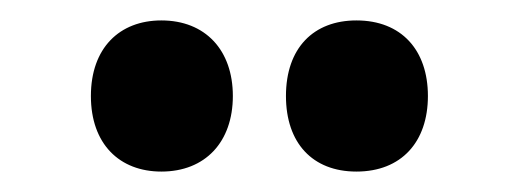

<svg xmlns="http://www.w3.org/2000/svg" viewBox="-20 -782 508 188"><path d="M69 -688C69 -641 97 -614 138 -614C181 -614 208 -643 208 -688C208 -733 181 -762 138 -762C97 -762 69 -735 69 -688ZM260 -688C260 -642 286 -614 329 -614C373 -614 399 -643 399 -688C399 -733 373 -762 329 -762C287 -762 260 -735 260 -688Z"/></svg>

Font: Noto Sans Bengali ExtraCondensed ExtraBold
Style: Regular
Weight: 800
Width: 2
Designer: Joana Ranito - Universal Thirst; Jelle Bosma - Monotype Design Team
Foundry: Universal Thirst ehf.
Version: Version 3.000